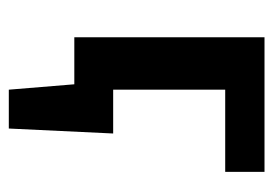

<svg xmlns="http://www.w3.org/2000/svg" viewBox="-110 -350 606 425"><g transform="rotate(90 192.5 -138.0)"><path d="M142 0V-86H276L226 0ZM179 145 160 -86H276L265 145ZM63 0V-421H179V0ZM123 -334V-421H361V-334Z"/></g></svg>

Font: Ysabeau Office
Style: Bold
Weight: 700
Designer: Christian Thalmann (Catharsis Fonts)
Version: Version 2.001;gftools[0.9.30]; featfreeze: tnum,lnum,ss02